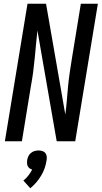

<svg xmlns="http://www.w3.org/2000/svg" viewBox="-20 -755 543 1026"><path d="M6 0 127 -735H226L329 -143Q334 -180 337 -217Q340 -254 343.5 -291.5Q347 -329 352.5 -366.5Q358 -404 364 -441L412 -735H503L382 0H283L180 -592Q176 -555 172.5 -518Q169 -481 165.5 -443.5Q162 -406 157 -368.5Q152 -331 145 -294L97 0ZM142 251 105 210Q120 198 131.5 183Q143 168 152 151Q144 149 138 144.5Q132 140 128.5 133Q125 126 124.5 117.5Q124 109 125 101Q127 90 131.5 80Q136 70 145 62.5Q154 55 165 52Q176 49 186 49Q196 49 206 52Q216 55 222 62.5Q228 70 229.5 80Q231 90 229 101Q226 122 219 142.5Q212 163 200.5 182.5Q189 202 174.5 219Q160 236 142 251Z"/></svg>

Font: Iosevka SS18 Medium
Style: Italic
Weight: 500
Italic angle: -9°
Monospace: yes
Designer: Belleve Invis
Foundry: Belleve Invis
Version: Version 25.1.1; ttfautohint (v1.8.4)